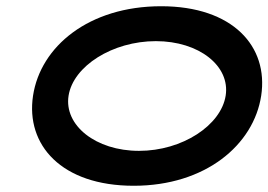

<svg xmlns="http://www.w3.org/2000/svg" viewBox="-20 -590 861 616"><path d="M86 -283C62 -125 177 6 409 6C639 6 794 -125 818 -283C842 -441 727 -570 497 -570C265 -570 110 -441 86 -283ZM200 -283C215 -378 341 -458 480 -458C619 -458 719 -378 704 -283C689 -188 565 -106 426 -106C287 -106 185 -188 200 -283Z"/></svg>

Font: Ampere
Style: SCSuExtIta
Weight: 400
Version: Version 1